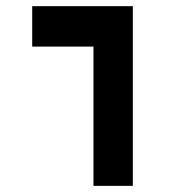

<svg xmlns="http://www.w3.org/2000/svg" viewBox="-20 -606 626 626"><path d="M284.7 0V-454.1H85V-585.9H413.1V0Z"/></svg>

Font: CaskaydiaMono NF
Style: Bold
Weight: 700
Designer: Aaron Bell
Foundry: Saja Typeworks
Version: Version 2111.001; ttfautohint (v1.8.4);Nerd Fonts 3.1.1